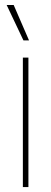

<svg xmlns="http://www.w3.org/2000/svg" viewBox="-20 -755 207 775"><path d="M72.3 0V-522.5H94.7V0ZM74.7 -591.8 6.8 -734.9H35.2L97.2 -591.8Z"/></svg>

Font: Inter 28pt Thin
Style: Regular
Weight: 250
Designer: Rasmus Andersson
Foundry: rsms
Version: Version 4.001;git-66647c0bb